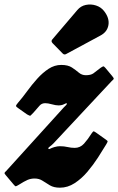

<svg xmlns="http://www.w3.org/2000/svg" viewBox="-58 -831 534 868"><path d="M23 -366Q43 -389 64.5 -418.5Q86 -448 110.2 -475Q134.5 -502 161.5 -519.8Q188.5 -537.5 219 -537.5Q249.5 -537.5 267.2 -525.8Q285 -514 298.5 -502.5Q312 -491 330 -491Q352.5 -491 364 -499.2Q375.5 -507.5 397 -524.5Q406 -530.5 409 -531Q412 -531.5 418.5 -524L448.5 -488Q456.5 -478.5 456.2 -475.2Q456 -472 446 -463.5L184 -183Q173.5 -172.5 166.5 -167.8Q159.5 -163 160.5 -159.5Q162 -155 169 -158.8Q176 -162.5 187.5 -166Q201.5 -170 212.5 -170Q232 -170 247.8 -166.2Q263.5 -162.5 280 -162.5Q304.5 -162.5 321.8 -181.5Q339 -200.5 357 -229Q363 -238 366 -237.2Q369 -236.5 377 -231L420.5 -200Q429 -194.5 428.5 -191.2Q428 -188 422 -178Q406.5 -152 385 -118.8Q363.5 -85.5 337 -54.2Q310.5 -23 279.2 -2.8Q248 17.5 213 17.5Q185.5 17.5 167.8 7Q150 -3.5 134.5 -13.8Q119 -24 98.5 -24Q81.5 -24 66.8 -17.8Q52 -11.5 26 5Q16 11 13.2 11.2Q10.5 11.5 3.5 3L-31.5 -38.5Q-38 -46 -37.5 -49Q-37 -52 -30 -58L230.5 -345.5Q236.5 -351.5 241 -356Q245.5 -360.5 244 -363.5Q242.5 -366 230.5 -359.5Q220.5 -354.5 206.5 -354.5Q194 -354.5 176.5 -359.5Q159 -364.5 146.5 -364.5Q130.5 -364.5 121 -353.5Q111.5 -342.5 93 -321.5Q83.5 -311 80.2 -308.5Q77 -306 64 -314L26.5 -340.5Q15 -348 14.5 -351.8Q14 -355.5 23 -366ZM412.5 -781Q437.5 -749 432.2 -717.8Q427 -686.5 395.5 -670L241.5 -587Q232.5 -581.5 225 -589.5L179 -636.5Q171 -645.5 179.5 -654L291.5 -785.5Q307 -804 330.2 -808.8Q353.5 -813.5 376 -806.2Q398.5 -799 412.5 -781Z"/></svg>

Font: Besley* Condensed Heavy
Style: Italic
Weight: 800
Width: 3
Italic angle: -13°
Designer: Owen Earl
Foundry: indestructible type*
Version: Version 3.000; ttfautohint (v1.8.3)